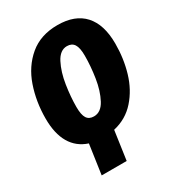

<svg xmlns="http://www.w3.org/2000/svg" viewBox="-218 -836 1060 1171"><g transform="rotate(-30 312.0 -250.5)"><path d="M353 11 324 214H148L178 6Q102 -19 63.5 -85Q25 -151 25 -256Q25 -375 61 -479.5Q97 -584 175 -649.5Q253 -715 372 -715Q495 -715 558.5 -645Q622 -575 622 -441Q622 -336 594 -241.5Q566 -147 505.5 -78.5Q445 -10 353 11ZM424 -470Q424 -526 408 -550.5Q392 -575 358 -575Q309 -575 278.5 -516Q248 -457 235.5 -376Q223 -295 223 -224Q223 -169 238.5 -145Q254 -121 288 -121Q338 -121 368.5 -178.5Q399 -236 411.5 -316Q424 -396 424 -470Z"/></g></svg>

Font: Fira Sans Condensed Black
Style: Italic
Weight: 900
Width: 3
Italic angle: -8°
Designer: Carrois Corporate & Edenspiekermann AG
Foundry: Carrois Corporate GbR & Edenspiekermann AG
Version: Version 4.203